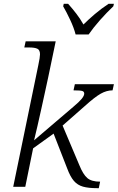

<svg xmlns="http://www.w3.org/2000/svg" viewBox="-20 -976 615 1003"><path d="M487 7Q442 7 413.5 -1Q385 -9 366 -31Q347 -53 331 -96L260 -278L153 -201L112 0H49L180 -635Q189 -677 189 -692Q189 -715 175 -721.5Q161 -728 133 -728H107L114 -760H271L232 -573Q225 -540 215.5 -497Q206 -454 196 -408Q186 -362 176 -319Q166 -276 158 -243L363 -418Q394 -444 407 -460Q420 -476 420 -487Q420 -497 410.5 -500.5Q401 -504 364 -504L371 -536H575L568 -504Q537 -504 506 -486.5Q475 -469 423 -422L307 -320L395 -112Q414 -65 436 -46Q458 -27 503 -27L496 7ZM375 -796Q366 -831 346.5 -872.5Q327 -914 310 -943L313 -956H336Q360 -929 379.5 -903.5Q399 -878 416 -848Q442 -874 475.5 -902.5Q509 -931 547 -956H575L572 -943Q537 -910 502.5 -871Q468 -832 443 -796Z"/></svg>

Font: Noto Serif Light
Style: Italic
Weight: 300
Italic angle: -12°
Designer: Monotype Design Team
Foundry: Monotype Imaging Inc.
Version: Version 2.013